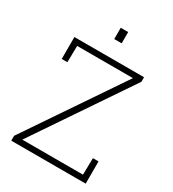

<svg xmlns="http://www.w3.org/2000/svg" viewBox="-211 -1010 1015 1125"><g transform="rotate(30 296.5 -447.0)"><path d="M44.9 0V-33.2L479 -673.8H101.6L99.6 -562.5H61.5V-710.9H532.7V-680.2L97.7 -37.6H508.3L510.3 -150.4H548.3V0ZM269.5 -817.4V-893.6H319.8V-817.4Z"/></g></svg>

Font: Roboto Slab ExtraLight
Style: Regular
Weight: 250
Designer: Google
Version: Version 2.000; ttfautohint (v1.8.1.43-b0c9)